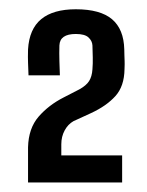

<svg xmlns="http://www.w3.org/2000/svg" viewBox="-20 -824 310 404"><path d="M39 -440Q39 -467.5 39 -483.5Q39 -499.5 39 -514Q40 -554 61.2 -578.5Q82.5 -603 114 -619L147 -636Q161.5 -644 167.5 -653.5Q173.5 -663 174.5 -678Q175.5 -690.5 175.2 -703Q175 -715.5 174.5 -728.5Q174 -738 166.2 -745.2Q158.5 -752.5 139.5 -752.5Q106 -752.5 105 -728.5Q104.5 -712.5 105 -695Q105.5 -677.5 106 -665.5H40Q39.5 -682 39 -692Q38.5 -702 39 -720Q41.5 -763 66.8 -783.8Q92 -804.5 139.5 -804.5Q191 -804.5 215.8 -783.5Q240.5 -762.5 241.5 -720Q241.5 -712 241.8 -707Q242 -702 242.2 -696Q242.5 -690 242 -678.5Q241.5 -642.5 222.8 -621.8Q204 -601 171.5 -586L134.5 -569Q123 -562.5 116 -549.5Q109 -536.5 109 -520.5V-497H237V-440Z"/></svg>

Font: Big Shoulders Text Thin Medium
Style: Regular
Weight: 500
Version: Version 2.002